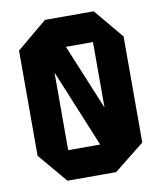

<svg xmlns="http://www.w3.org/2000/svg" viewBox="-80 -763 694 827"><g transform="rotate(-10 267.0 -349.5)"><path d="M314 -129 131 -573H240L423 -130V-129ZM148 0 40 -128V-129H360V0ZM40 -129V-588L173 -699H174V-129ZM360 0V-569H494V-106L361 0ZM174 -569V-699H386L494 -570V-569Z"/></g></svg>

Font: Foldit SemiBold
Style: Regular
Weight: 600
Version: Version 1.003